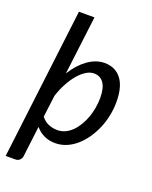

<svg xmlns="http://www.w3.org/2000/svg" viewBox="-165 -827 860 1086"><g transform="rotate(20 265.0 -284.0)"><path d="M7 170.5 117.5 -737.5H211L167.5 -384.5Q186 -414.5 207.8 -438.5Q229.5 -462.5 253 -479.5Q276.5 -496.5 302 -505.8Q327.5 -515 354 -515Q419 -515 455.2 -468.2Q491.5 -421.5 491.5 -329.5Q491.5 -288 483 -246.8Q474.5 -205.5 458.5 -168.2Q442.5 -131 420.2 -99Q398 -67 370.5 -43.2Q343 -19.5 311.2 -6.2Q279.5 7 244.5 7Q207.5 7 177.2 -7.2Q147 -21.5 125.5 -47.5L103 137Q101.5 150.5 91.2 160.5Q81 170.5 65 170.5ZM318 -439Q294.5 -439 270.8 -424.2Q247 -409.5 224.8 -383.5Q202.5 -357.5 183.2 -321.8Q164 -286 150 -243.5L133.5 -112Q152.5 -87 178.2 -76.8Q204 -66.5 230.5 -66.5Q256 -66.5 278.2 -77Q300.5 -87.5 319 -106Q337.5 -124.5 352.2 -149.2Q367 -174 377 -202Q387 -230 392.2 -260.2Q397.5 -290.5 397.5 -320Q397.5 -379 376.8 -409Q356 -439 318 -439Z"/></g></svg>

Font: Lato Medium
Style: Italic
Weight: 500
Italic angle: -7°
Designer: Lukasz Dziedzic
Foundry: tyPoland Lukasz Dziedzic
Version: Version 2.006; 2014-01-15